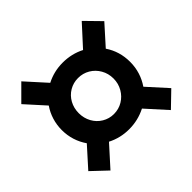

<svg xmlns="http://www.w3.org/2000/svg" viewBox="-143 -761 849 849"><g transform="rotate(-45 281.0 -337.0)"><path d="M458 -217.3 541 -125.5 471.2 -58.1 385.3 -153.3Q336.4 -128.4 280.8 -128.4Q226.1 -128.4 178.7 -152.8L93.3 -58.1L22 -125.5L104.5 -217.3Q86.4 -243.2 76.9 -273.4Q67.4 -303.7 67.4 -336.4Q67.4 -369.1 76.7 -398.9Q85.9 -428.7 103.5 -454.1L22 -544.4L93.3 -615.7L179.2 -520.5Q226.6 -544.9 280.8 -544.9Q336.9 -544.9 384.3 -520.5L471.2 -615.7L541 -544.4L459.5 -453.6Q494.6 -401.9 494.6 -336.4Q494.6 -303.2 485.1 -272.9Q475.6 -242.7 458 -217.3ZM390.6 -336.4Q390.6 -367.7 375.7 -393.6Q360.8 -419.4 335.9 -434.1Q311 -448.7 280.8 -448.7Q251.5 -448.7 226.6 -434.1Q201.7 -419.4 187.5 -393.6Q173.3 -367.7 173.3 -336.4Q173.3 -305.2 187.5 -279.3Q201.7 -253.4 226.6 -238.5Q251.5 -223.6 280.8 -223.6Q311 -223.6 335.9 -238.5Q360.8 -253.4 375.7 -279.3Q390.6 -305.2 390.6 -336.4Z"/></g></svg>

Font: Reddit Mono
Style: Bold
Weight: 700
Designer: Stephen Hutchings
Foundry: Reddit
Version: Version 1.009